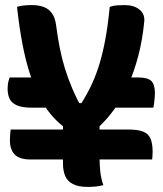

<svg xmlns="http://www.w3.org/2000/svg" viewBox="-20 -728 640 756"><path d="M18 -423H193L196 -304H106Q67 -304 46 -313.5Q25 -323 17.5 -339.5Q10 -356 10 -379Q10 -388 11 -396Q12 -404 14 -410.5Q16 -417 18 -423ZM371 -423H523Q562 -423 576 -409Q590 -395 590 -360Q590 -352 589 -342Q588 -332 587 -323Q586 -314 584 -304H367ZM579 -100H101Q57 -100 38 -119.5Q19 -139 19 -176Q19 -183 19.5 -189.5Q20 -196 20.5 -203.5Q21 -211 22 -218H485Q522 -218 543 -210Q564 -202 572.5 -182.5Q581 -163 581 -129Q581 -124 580.5 -119Q580 -114 580 -109.5Q580 -105 579 -100ZM372 -231Q372 -209 372 -187Q372 -165 372 -145.5Q372 -126 372 -109Q372 -79 375 -51.5Q378 -24 387 1Q378 3 371 4.5Q364 6 356.5 6.5Q349 7 341.5 7.5Q334 8 326 8Q288 8 266.5 -3.5Q245 -15 236.5 -35.5Q228 -56 228 -84Q228 -95 228 -111Q228 -127 228 -146.5Q228 -166 228 -187.5Q228 -209 228 -231Q201 -252 177 -281.5Q153 -311 133.5 -349.5Q114 -388 97.5 -438.5Q81 -489 68.5 -554Q56 -619 47 -701Q57 -704 66.5 -705.5Q76 -707 85.5 -707.5Q95 -708 105 -708Q131 -708 151 -701Q171 -694 184 -676.5Q197 -659 201 -628Q207 -582 215 -541Q223 -500 235 -460.5Q247 -421 264 -381Q281 -341 306 -295L262 -322H330L284 -296Q311 -336 332 -377Q353 -418 368 -464.5Q383 -511 394 -569Q405 -627 412 -701Q427 -706 441 -707Q455 -708 470 -708Q508 -708 529.5 -690Q551 -672 548 -643Q541 -571 524.5 -508Q508 -445 484.5 -393Q461 -341 432 -300.5Q403 -260 372 -231Z"/></svg>

Font: Recursive Casual
Style: Bold
Weight: 700
Version: Version 1.085